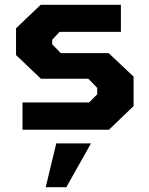

<svg xmlns="http://www.w3.org/2000/svg" viewBox="-20 -542 623 802"><path d="M74 0V-114H352L386 -148V-175L349 -213H151L47 -312V-424L150 -522H485V-409H229L198 -376V-357L234 -320H434L538 -222V-99L435 0ZM171 240 215 57H360L257 240Z"/></svg>

Font: Tomorrow SemiBold
Style: Regular
Weight: 600
Designer: Tony de Marco, Monica Rizzolli
Foundry: Just in Type
Version: Version 2.002